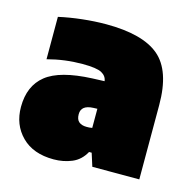

<svg xmlns="http://www.w3.org/2000/svg" viewBox="-76 -827 606 606"><g transform="rotate(15 227.5 -523.5)"><path d="M149 -296Q82 -296 44.5 -333.8Q7 -371.5 7 -429.5Q7 -498.5 51.8 -534.2Q96.5 -570 201.5 -574.5L241 -576Q239 -592.5 222.8 -601.5Q206.5 -610.5 160 -610.5Q102 -610.5 46 -595.5V-734Q81.5 -742 122 -746.5Q162.5 -751 200 -751Q319.5 -751 373.2 -705.5Q427 -660 427 -548V-305H273.5L260 -347.5H251.5Q236 -319 208.5 -307.5Q181 -296 149 -296ZM189 -454.5Q189 -437 198.2 -429.5Q207.5 -422 223 -422Q226.5 -422 231.8 -422.2Q237 -422.5 241.5 -423.5V-486L228.5 -485.5Q189 -484 189 -454.5Z"/></g></svg>

Font: Encode Sans SmCnd Black
Style: Regular
Weight: 900
Width: 4
Designer: Multiple Designers
Foundry: Impallari Type
Version: Version 3.002; ttfautohint (v1.8.3) -l 8 -r 50 -G 200 -x 14 